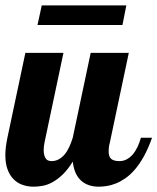

<svg xmlns="http://www.w3.org/2000/svg" viewBox="-28 -700 595 726"><path d="M546.9 -179.2Q532.7 -138.7 516.1 -108.9Q499.5 -79.1 481.7 -58.6Q463.9 -38.1 445.3 -25.4Q426.8 -12.7 409.2 -5.9Q391.6 1 375.5 3.4Q359.4 5.9 346.2 5.9Q303.2 5.9 277.8 -17.8Q252.4 -41.5 247.1 -88.9Q228 -58.1 208.5 -39.6Q189 -21 169.9 -10.7Q150.9 -0.5 132.8 2.7Q114.7 5.9 99.1 5.9Q76.7 5.9 57.1 -1Q37.6 -7.8 23.2 -22.5Q8.8 -37.1 0.5 -59.6Q-7.8 -82 -7.8 -113.8Q-7.8 -127.4 -5.9 -143.8Q-3.9 -160.2 0 -179.2L67.9 -500H211.9L140.1 -160.2Q137.2 -144.5 137.2 -131.8Q137.2 -114.7 143.6 -102.8Q149.9 -90.8 167 -90.8Q181.6 -90.8 193.8 -97.4Q206.1 -104 216.1 -115.7Q226.1 -127.4 233.6 -143.8Q241.2 -160.2 247.1 -179.2L314.9 -500H459L387.2 -160.2Q384.8 -151.9 383.8 -143.8Q382.8 -135.7 382.8 -127.9Q382.8 -106.9 392.8 -98.9Q402.8 -90.8 423.8 -90.8Q438.5 -90.8 450.9 -97.4Q463.4 -104 473.6 -115.7Q483.9 -127.4 491.7 -143.8Q499.5 -160.2 504.9 -179.2ZM435.1 -605.5H113.8L129.9 -679.7H449.7Z"/></svg>

Font: Lobster
Style: Regular
Weight: 400
Designer: Pablo Impallari
Foundry: Pablo Impallari
Version: Version 1.007; ttfautohint (v1.1) -l 8 -r 50 -G 50 -x 14 -D 